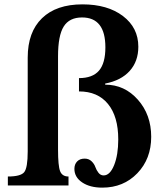

<svg xmlns="http://www.w3.org/2000/svg" viewBox="-20 -850 751 880"><path d="M358 -830Q473 -830 543.5 -776.5Q614 -723 614 -636Q614 -569 574.5 -525Q535 -481 462 -467V-462Q551 -462 612 -393Q673 -324 673 -223Q673 -122 609.5 -56Q546 10 449 10Q392 10 356.5 -14Q321 -38 321 -76Q321 -97 333.5 -110Q346 -123 368 -123Q387 -123 399.5 -111Q412 -99 417 -84.5Q422 -70 431.5 -58Q441 -46 455 -46Q484 -46 503 -93Q522 -140 522 -211Q522 -316 475 -373.5Q428 -431 342 -431V-492Q404 -492 433.5 -526Q463 -560 463 -633Q463 -770 356 -770Q298 -770 272 -728.5Q246 -687 246 -592V-164Q246 -90 255.5 -65.5Q265 -41 294 -41V0H16V-41Q75 -41 91 -61Q107 -81 107 -156V-586Q107 -703 172.5 -766.5Q238 -830 358 -830Z"/></svg>

Font: Libre Baskerville
Style: Bold
Weight: 700
Designer: Pablo Impallari, Rodrigo Fuenzalida
Foundry: Pablo Impallari, Rodrigo Fuenzalida
Version: Version 1.000